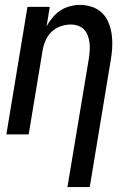

<svg xmlns="http://www.w3.org/2000/svg" viewBox="-20 -548 540 783"><path d="M255 215 343 -313Q345 -328 346 -343.5Q347 -359 345 -374Q343 -389 338 -403Q333 -417 323 -427.5Q313 -438 298.5 -443Q284 -448 269 -448Q248 -448 226.5 -440.5Q205 -433 189 -417Q173 -401 164.5 -380Q156 -359 153 -338L97 0H6L92 -520H183L170 -441Q180 -459 194 -476Q208 -493 226 -505Q244 -517 265 -522.5Q286 -528 306 -528Q332 -528 356.5 -519.5Q381 -511 398 -493.5Q415 -476 424 -452.5Q433 -429 436 -404Q439 -379 437.5 -352.5Q436 -326 431 -299L346 215Z"/></svg>

Font: Iosevka Term Curly Medium
Style: Italic
Weight: 500
Italic angle: -9°
Designer: Belleve Invis
Foundry: Belleve Invis
Version: Version 32.3.0